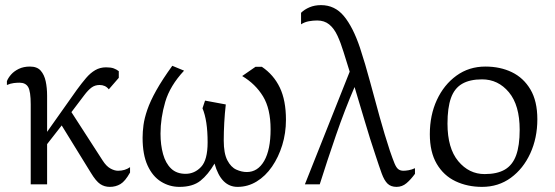

<svg xmlns="http://www.w3.org/2000/svg" viewBox="-20 -720 2169 750"><path d="M100 0V-312Q100 -363 90 -380Q80 -397 56 -397Q46 -397 33.5 -395.5Q21 -394 7 -388V-403Q12 -416 23.5 -429Q35 -442 53.5 -451Q72 -460 97 -460Q125 -460 139 -444Q153 -428 158.5 -402.5Q164 -377 164 -346V-205L280 -369Q299 -395 316 -415Q333 -435 352 -446Q371 -457 394 -457Q413 -457 424 -453Q435 -449 444 -442V-416L405 -371Q398 -380 389 -384Q380 -388 369 -388Q351 -388 337.5 -378Q324 -368 309 -348L259 -282L381 -93Q395 -71 411 -62Q427 -53 441 -53Q455 -53 466.5 -56.5Q478 -60 488 -67V-46Q469 -12 450.5 -1Q432 10 409 10Q388 10 371.5 -1Q355 -12 335 -45L221 -230L164 -157V0Z M681 10Q642 10 609 -10.5Q576 -31 556.5 -73.5Q537 -116 537 -182Q537 -205 540.5 -231.5Q544 -258 555.5 -291.5Q567 -325 590.5 -367Q614 -409 653 -463L699 -444Q644 -385 625.5 -322Q607 -259 607 -198Q607 -154 617 -118Q627 -82 648.5 -61.5Q670 -41 705 -41Q740 -41 765.5 -68Q791 -95 791 -164Q791 -207 786 -240Q781 -273 771 -297L781 -327L862 -312Q858 -277 856 -241Q854 -205 854 -171Q854 -121 868 -94Q882 -67 903 -57.5Q924 -48 944 -48Q987 -48 1012 -91.5Q1037 -135 1037 -215Q1037 -295 1007.5 -343.5Q978 -392 926 -423L978 -459H1003Q1049 -428 1073 -378Q1097 -328 1097 -252Q1097 -200 1082.5 -153Q1068 -106 1042.5 -69Q1017 -32 982.5 -11Q948 10 908 10Q876 10 853.5 -12.5Q831 -35 818 -81Q793 -38 763 -14Q733 10 681 10Z M1171 0 1346 -440 1322 -517Q1311 -553 1298 -581Q1285 -609 1266 -624.5Q1247 -640 1219 -640Q1203 -640 1186.5 -637Q1170 -634 1156 -625V-670Q1169 -683 1189 -691.5Q1209 -700 1234 -700Q1288 -700 1323.5 -657Q1359 -614 1386 -534Q1407 -470 1425.5 -401Q1444 -332 1463 -263.5Q1482 -195 1503 -131Q1514 -99 1521 -82Q1528 -65 1536 -59Q1544 -53 1556 -53Q1564 -53 1576 -55Q1588 -57 1601 -63V-41Q1585 -19 1568 -4.5Q1551 10 1529 10Q1507 10 1494 -2.5Q1481 -15 1471 -42.5Q1461 -70 1447 -113Q1425 -178 1404.5 -248Q1384 -318 1365 -380Q1327 -292 1292.5 -192Q1258 -92 1229 0Z M1863 10Q1806 10 1759.5 -12Q1713 -34 1686 -80Q1659 -126 1659 -196Q1659 -270 1686.5 -329.5Q1714 -389 1763 -424.5Q1812 -460 1876 -460Q1934 -460 1979.5 -438Q2025 -416 2052 -370.5Q2079 -325 2079 -254Q2079 -181 2051.5 -121Q2024 -61 1975.5 -25.5Q1927 10 1863 10ZM1873 -40Q1922 -40 1952 -57.5Q1982 -75 1996 -113Q2010 -151 2010 -213Q2010 -309 1968 -359.5Q1926 -410 1863 -410Q1815 -410 1785 -392.5Q1755 -375 1741.5 -337Q1728 -299 1728 -237Q1728 -141 1770 -90.5Q1812 -40 1873 -40Z"/></svg>

Font: Ancizar Serif Light
Style: Regular
Weight: 300
Designer: Cesar Puertas, Viviana Monsalve, Julian Moncada, Julian Prieto, Jose Castro, Felipe Aragon, Mariel Hernandez, Sara Alarc
Version: Version 8.100